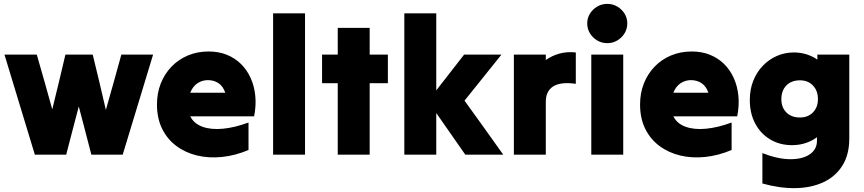

<svg xmlns="http://www.w3.org/2000/svg" viewBox="-20 -799 4463 992"><path d="M160 0Q121 -128 81.5 -258.5Q42 -389 3 -517Q44 -517 86.5 -517Q129 -517 170 -517Q190 -447 210.5 -375.5Q231 -304 250 -234Q267 -304 284.5 -375.5Q302 -447 318 -517Q353 -517 388.5 -517Q424 -517 459 -517Q476 -447 493.5 -374.5Q511 -302 527 -231Q547 -302 567.5 -374.5Q588 -447 607 -517Q648 -517 689.5 -517Q731 -517 771 -517Q732 -389 692.5 -258.5Q653 -128 614 0Q574 0 533 0Q492 0 452 0Q436 -62 419.5 -125Q403 -188 387 -249Q371 -188 354.5 -125Q338 -62 322 0Q282 0 241 0Q200 0 160 0Z M1264 -24Q1264 -24 1264 -24Q1264 -24 1264 -24Q1195 5 1127 12Q1059 19 998.5 4.5Q938 -10 891 -45Q844 -80 817.5 -134Q791 -188 791 -259Q791 -318 810.5 -367.5Q830 -417 866 -454.5Q902 -492 951 -512.5Q1000 -533 1058 -533Q1110 -533 1152 -516Q1194 -499 1225 -468.5Q1256 -438 1275 -396Q1294 -354 1299 -304Q1304 -254 1293 -198Q1211 -198 1128 -198Q1045 -198 963 -198Q982 -160 1026.5 -144Q1071 -128 1132.5 -134Q1194 -140 1264 -166Q1264 -131 1264 -95Q1264 -59 1264 -24ZM1054 -385Q1054 -385 1054 -385Q1054 -385 1054 -385Q1025 -385 1000.5 -369Q976 -353 963 -320Q1008 -320 1053.5 -320Q1099 -320 1144 -320Q1132 -354 1108.5 -369.5Q1085 -385 1054 -385Z M1391 0Q1391 -181 1391 -365Q1391 -549 1391 -730Q1432 -730 1474 -730Q1516 -730 1556 -730Q1556 -549 1556 -365Q1556 -181 1556 0Q1516 0 1474 0Q1432 0 1391 0Z M1725 0Q1725 -92 1725 -185Q1725 -278 1725 -369Q1705 -369 1684.5 -369Q1664 -369 1644 -369Q1644 -406 1644 -443Q1644 -480 1644 -517Q1664 -517 1684.5 -517Q1705 -517 1725 -517Q1725 -552 1725 -586.5Q1725 -621 1725 -655Q1766 -655 1808 -655Q1850 -655 1890 -655Q1890 -621 1890 -586.5Q1890 -552 1890 -517Q1913 -517 1937 -517Q1961 -517 1984 -517Q1984 -480 1984 -443Q1984 -406 1984 -369Q1961 -369 1937 -369Q1913 -369 1890 -369Q1890 -278 1890 -185Q1890 -92 1890 0Q1850 0 1808 0Q1766 0 1725 0Z M2069 0Q2069 -181 2069 -365Q2069 -549 2069 -730Q2110 -730 2152 -730Q2194 -730 2234 -730Q2234 -632 2234 -531Q2234 -430 2234 -332Q2270 -378 2306 -424.5Q2342 -471 2378 -517Q2426 -517 2474.5 -517Q2523 -517 2571 -517Q2524 -458 2475.5 -398Q2427 -338 2380 -279Q2430 -210 2480.5 -139.5Q2531 -69 2580 0Q2531 0 2482 0Q2433 0 2384 0Q2347 -53 2309 -107.5Q2271 -162 2234 -215Q2234 -162 2234 -107.5Q2234 -53 2234 0Q2194 0 2152 0Q2110 0 2069 0Z M2635 0Q2635 -128 2635 -258.5Q2635 -389 2635 -517Q2676 -517 2718 -517Q2760 -517 2800 -517Q2800 -510 2800 -503Q2800 -496 2800 -489Q2831 -511 2870 -522Q2909 -533 2955 -528Q2955 -488 2955 -447Q2955 -406 2955 -366Q2876 -377 2838 -352.5Q2800 -328 2800 -273Q2800 -206 2800 -137Q2800 -68 2800 0Q2760 0 2718 0Q2676 0 2635 0Z M3118 -576Q3118 -576 3118 -576Q3118 -576 3118 -576Q3089 -576 3065.5 -590Q3042 -604 3028 -627Q3014 -650 3014 -678Q3014 -706 3028 -728.5Q3042 -751 3065.5 -765Q3089 -779 3118 -779Q3146 -779 3169.5 -765Q3193 -751 3207 -728.5Q3221 -706 3221 -678Q3221 -650 3207 -627Q3193 -604 3169.5 -590Q3146 -576 3118 -576ZM3035 0Q3035 -128 3035 -258.5Q3035 -389 3035 -517Q3076 -517 3118 -517Q3160 -517 3200 -517Q3200 -389 3200 -258.5Q3200 -128 3200 0Q3160 0 3118 0Q3076 0 3035 0Z M3760 -24Q3760 -24 3760 -24Q3760 -24 3760 -24Q3691 5 3623 12Q3555 19 3494.5 4.5Q3434 -10 3387 -45Q3340 -80 3313.5 -134Q3287 -188 3287 -259Q3287 -318 3306.5 -367.5Q3326 -417 3362 -454.5Q3398 -492 3447 -512.5Q3496 -533 3554 -533Q3606 -533 3648 -516Q3690 -499 3721 -468.5Q3752 -438 3771 -396Q3790 -354 3795 -304Q3800 -254 3789 -198Q3707 -198 3624 -198Q3541 -198 3459 -198Q3478 -160 3522.5 -144Q3567 -128 3628.5 -134Q3690 -140 3760 -166Q3760 -131 3760 -95Q3760 -59 3760 -24ZM3550 -385Q3550 -385 3550 -385Q3550 -385 3550 -385Q3521 -385 3496.5 -369Q3472 -353 3459 -320Q3504 -320 3549.5 -320Q3595 -320 3640 -320Q3628 -354 3604.5 -369.5Q3581 -385 3550 -385Z M4368 -84Q4368 -84 4368 -84Q4368 -84 4368 -84Q4368 1 4331.5 58Q4295 115 4232 143.5Q4169 172 4088.5 173Q4008 174 3919 149Q3919 110 3919 70.5Q3919 31 3919 -8Q3998 23 4062 23.5Q4126 24 4163.5 -1.5Q4201 -27 4201 -72Q4201 -77 4201 -81.5Q4201 -86 4201 -90Q4176 -71 4143 -60Q4110 -49 4072 -49Q4009 -49 3959.5 -78.5Q3910 -108 3882 -160.5Q3854 -213 3854 -283Q3854 -337 3872 -382Q3890 -427 3922 -460Q3954 -493 3995 -510.5Q4036 -528 4081 -528Q4117 -528 4148 -518Q4179 -508 4203 -491Q4203 -498 4203 -504Q4203 -510 4203 -517Q4244 -517 4286 -517Q4328 -517 4368 -517Q4368 -410 4368 -300.5Q4368 -191 4368 -84ZM4113 -192Q4113 -192 4113 -192Q4113 -192 4113 -192Q4155 -192 4180.5 -218.5Q4206 -245 4206 -287Q4206 -330 4180.5 -357Q4155 -384 4113 -384Q4069 -384 4043 -357.5Q4017 -331 4017 -287Q4017 -244 4043 -218Q4069 -192 4113 -192Z"/></svg>

Font: Tilt Warp
Style: Regular
Weight: 400
Designer: Andy Clymer
Foundry: Andy Clymer
Version: Version 1.000